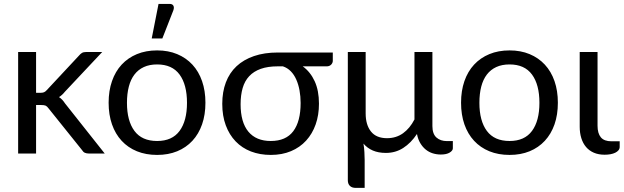

<svg xmlns="http://www.w3.org/2000/svg" viewBox="-20 -766 3112 958"><path d="M160 -506.5V-303H183Q193 -303 199.8 -305.8Q206.5 -308.5 214 -317L374 -488.5Q381 -497 388.8 -501.8Q396.5 -506.5 409.5 -506.5H490L303.5 -308Q290 -291 274.5 -281.5Q283.5 -275.5 290.8 -267.8Q298 -260 304.5 -250L502.5 0H423Q411.5 0 403.2 -3.8Q395 -7.5 389 -17.5L222.5 -225Q215 -235.5 207.8 -238.8Q200.5 -242 185.5 -242H160V0H70.5V-506.5Z M764 -514.5Q819.5 -514.5 864 -496Q908.5 -477.5 940 -443.5Q971.5 -409.5 988.2 -361.2Q1005 -313 1005 -253.5Q1005 -193.5 988.2 -145.5Q971.5 -97.5 940 -63.5Q908.5 -29.5 864 -11.2Q819.5 7 764 7Q708 7 663.2 -11.2Q618.5 -29.5 587 -63.5Q555.5 -97.5 538.8 -145.5Q522 -193.5 522 -253.5Q522 -313 538.8 -361.2Q555.5 -409.5 587 -443.5Q618.5 -477.5 663.2 -496Q708 -514.5 764 -514.5ZM764 -62.5Q839 -62.5 876 -112.8Q913 -163 913 -253Q913 -343.5 876 -394Q839 -444.5 764 -444.5Q726 -444.5 697.8 -431.5Q669.5 -418.5 650.8 -394Q632 -369.5 622.8 -333.8Q613.5 -298 613.5 -253Q613.5 -163 650.8 -112.8Q688 -62.5 764 -62.5ZM737 -574 771 -746.5H826.5Q840 -746.5 845 -737.8Q850 -729 845 -714.5L790 -574Z M1366 -435Q1316.5 -435 1281.2 -422.5Q1246 -410 1223.5 -386Q1201 -362 1190.8 -326.8Q1180.5 -291.5 1180.5 -246Q1180.5 -156 1219.2 -109.2Q1258 -62.5 1331 -62.5Q1406.5 -62.5 1443.2 -111.2Q1480 -160 1480 -252Q1480 -285 1474.5 -315Q1469 -345 1458.2 -369.2Q1447.5 -393.5 1430.8 -410.5Q1414 -427.5 1391.5 -435ZM1640.5 -504V-462Q1640.5 -457.5 1638.5 -452.8Q1636.5 -448 1632.8 -444Q1629 -440 1623.5 -437.5Q1618 -435 1611 -435H1490.5Q1529 -407 1550.2 -360.5Q1571.5 -314 1571.5 -248.5Q1571.5 -192 1555 -145.2Q1538.5 -98.5 1507.5 -64.5Q1476.5 -30.5 1432 -11.8Q1387.5 7 1331.5 7Q1277 7 1232.2 -10.2Q1187.5 -27.5 1155.8 -60.5Q1124 -93.5 1106.5 -140.8Q1089 -188 1089 -248Q1089 -307.5 1107 -355Q1125 -402.5 1160.2 -435.5Q1195.5 -468.5 1247.2 -486.2Q1299 -504 1366 -504Z M2239.5 -62V-26Q2239.5 -14.5 2223.8 -4.8Q2208 5 2179.5 5Q2158.5 5 2139.2 -1Q2120 -7 2104.2 -19.8Q2088.5 -32.5 2077 -51.8Q2065.5 -71 2060.5 -97.5Q2030.5 -52.5 1992 -27.8Q1953.5 -3 1905.5 -3Q1868 -3 1840.2 -15Q1812.5 -27 1793.5 -49.5Q1797 -28.5 1798.2 -7.2Q1799.5 14 1799.5 32V171.5H1755Q1736 171.5 1725.8 161.5Q1715.5 151.5 1715.5 133.5V-506.5H1804.5V-200Q1804.5 -143 1831 -109.8Q1857.5 -76.5 1911 -76.5Q1956.5 -76.5 1990.8 -101Q2025 -125.5 2048 -170V-506.5H2137.5V-137Q2137.5 -98 2157.5 -80Q2177.5 -62 2210.5 -62Z M2522.5 -514.5Q2578 -514.5 2622.5 -496Q2667 -477.5 2698.5 -443.5Q2730 -409.5 2746.8 -361.2Q2763.5 -313 2763.5 -253.5Q2763.5 -193.5 2746.8 -145.5Q2730 -97.5 2698.5 -63.5Q2667 -29.5 2622.5 -11.2Q2578 7 2522.5 7Q2466.5 7 2421.8 -11.2Q2377 -29.5 2345.5 -63.5Q2314 -97.5 2297.2 -145.5Q2280.5 -193.5 2280.5 -253.5Q2280.5 -313 2297.2 -361.2Q2314 -409.5 2345.5 -443.5Q2377 -477.5 2421.8 -496Q2466.5 -514.5 2522.5 -514.5ZM2522.5 -62.5Q2597.5 -62.5 2634.5 -112.8Q2671.5 -163 2671.5 -253Q2671.5 -343.5 2634.5 -394Q2597.5 -444.5 2522.5 -444.5Q2484.5 -444.5 2456.2 -431.5Q2428 -418.5 2409.2 -394Q2390.5 -369.5 2381.2 -333.8Q2372 -298 2372 -253Q2372 -163 2409.2 -112.8Q2446.5 -62.5 2522.5 -62.5Z M2872.5 -506.5H2961.5V-138.5Q2961.5 -100.5 2978 -80.8Q2994.5 -61 3031 -61H3072V-33Q3072 -23.5 3066 -16.2Q3060 -9 3049.8 -4Q3039.5 1 3026 3.5Q3012.5 6 2997 6Q2966.5 6 2943.2 -4Q2920 -14 2904.2 -32.5Q2888.5 -51 2880.5 -76.8Q2872.5 -102.5 2872.5 -133.5Z"/></svg>

Font: Lato 2
Style: Regular
Weight: 400
Designer: Lukasz Dziedzic with Adam Twardoch and Botio Nikoltchev
Foundry: tyPoland Lukasz Dziedzic
Version: Version 2.015; 2015-08-06; http://www.latofonts.com/